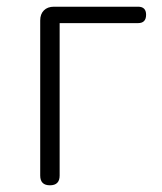

<svg xmlns="http://www.w3.org/2000/svg" viewBox="-20 -553 484 573"><path d="M129 0Q100 0 100 -29V-492Q100 -511 111 -522Q122 -533 141 -533H258H392Q416 -533 416 -509Q416 -484 392 -484H158V-29Q158 0 129 0Z"/></svg>

Font: GenSenRounded TW L
Style: Regular
Weight: 300
Version: Version 1.501;PS 1;hotconv 16.6.51;makeotf.lib2.5.65220